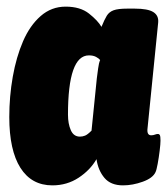

<svg xmlns="http://www.w3.org/2000/svg" viewBox="-20 -551 505 579"><path d="M138 8Q75 8 41.5 -45Q8 -98 8 -198Q8 -260 18.5 -319.5Q29 -379 49.5 -426.5Q70 -474 102.5 -502.5Q135 -531 178 -531Q222 -531 248.5 -510Q275 -489 286 -470Q295 -492 302 -503.5Q309 -515 322.5 -520Q336 -525 364 -525H386Q426 -525 442.5 -514.5Q459 -504 457 -483L425 -165Q422 -143 436 -143Q442 -143 447 -145Q452 -147 456 -147Q460 -147 462 -143.5Q464 -140 464 -127Q464 -117 461.5 -96.5Q459 -76 455.5 -57Q452 -38 449 -32Q441 -14 410.5 -3Q380 8 351 8Q314 8 295 -14.5Q276 -37 271 -71Q252 -38 217 -15Q182 8 138 8ZM221 -139Q229 -139 236.5 -142Q244 -145 256 -157L272 -315Q274 -329 276 -345Q278 -361 282 -370Q278 -375 269.5 -379.5Q261 -384 248 -384Q185 -384 185 -205Q185 -178 193.5 -158.5Q202 -139 221 -139Z"/></svg>

Font: Asap Condensed Condensed Black
Style: Italic
Weight: 900
Width: 3
Italic angle: -6°
Designer: Pablo Cosgaya
Foundry: Omnibus-Type
Version: Version 3.001; ttfautohint (v1.8.4.7-5d5b)